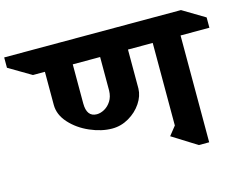

<svg xmlns="http://www.w3.org/2000/svg" viewBox="-233 -954 1428 1132"><g transform="rotate(-15 481.0 -388.0)"><path d="M912 -642V10H849L699 -84L742 -138V-642H591V-404Q590 -359 561 -315.5Q532 -272 484 -244Q436 -216 382 -216Q317 -216 247 -246.5Q177 -277 130.5 -328.5Q84 -380 84 -440V-642H11L-126 -723V-786H953L1088 -705V-642ZM254 -642V-404Q254 -321 316 -321Q339 -321 363 -334.5Q387 -348 403.5 -374Q420 -400 421 -437V-642Z"/></g></svg>

Font: Inknut Antiqua
Style: Bold
Weight: 700
Designer: Claus Eggers Sørensen
Foundry: Claus Eggers Sørensen
Version: Version 1.003; ttfautohint (v1.8.2) -l 8 -r 50 -G 200 -x 14 